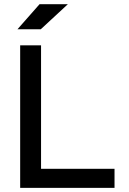

<svg xmlns="http://www.w3.org/2000/svg" viewBox="-20 -914 626 934"><path d="M78.1 0V-693.4H179.7V0ZM78.1 0V-92.8H537.1V0ZM64.9 -771.5 172.4 -893.6H310.1L178.2 -771.5Z"/></svg>

Font: Cascadia Code
Style: Regular
Weight: 400
Designer: Aaron Bell
Foundry: Saja Typeworks
Version: Version 2404.023